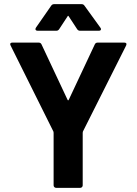

<svg xmlns="http://www.w3.org/2000/svg" viewBox="-20 -905 657 924"><path d="M238 -13V-266Q238 -270 237 -272L31 -686Q29 -690 29 -692Q29 -700 40 -700H166Q176 -700 180 -691L305 -425Q308 -419 311 -425L436 -691Q440 -700 450 -700H578Q585 -700 587.5 -696.5Q590 -693 587 -686L379 -272Q378 -270 378 -266V-13Q378 -8 374.5 -4.5Q371 -1 366 -1H250Q245 -1 241.5 -4.5Q238 -8 238 -13ZM153 -772 226 -877Q231 -885 240 -885H373Q382 -885 387 -877L463 -772Q466 -768 466 -765Q466 -757 455 -757H365Q356 -757 351 -765L311 -826Q308 -832 305 -826L265 -765Q260 -757 251 -757H161Q154 -757 151.5 -761.5Q149 -766 153 -772Z"/></svg>

Font: UMi
Style: Bold
Weight: 700
Designer: Peter Middis
Foundry: We Are UMi
Version: Version 1.0